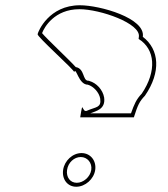

<svg xmlns="http://www.w3.org/2000/svg" viewBox="-20 -710 640 730"><path d="M123 -580C121 -570 263 -444 262 -436C270 -457 278 -388 314 -388C335 -382 357 -359 361 -335C366 -300 345 -304 313 -290C289 -276 297 -340 285 -264H489C504 -311 510 -324 531 -346C593 -436 586 -522 523 -570C534 -641 360 -690 284 -690C166 -690 125 -591 123 -580ZM140 -584C148 -606 187 -675 282 -675C361 -675 516 -621 508 -570L507 -562C570 -523 577 -440 519 -354C498 -332 491 -315 478 -279H323C345 -288 382 -294 376 -339C371 -369 346 -395 320 -402L318 -403H316C293 -403 303 -449 268 -455C243 -483 157 -563 140 -584ZM220 -64C215 -29 236 0 270 0C304 0 337 -29 342 -64C347 -99 324 -128 290 -128C256 -128 225 -99 220 -64ZM235 -64C239 -92 262 -113 287 -113C312 -113 331 -91 327 -64C323 -37 297 -15 272 -15C247 -15 231 -36 235 -64Z"/></svg>

Font: Ampere
Style: OuLnIta
Weight: 400
Version: Version 1